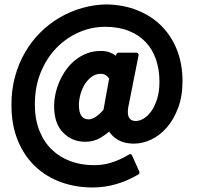

<svg xmlns="http://www.w3.org/2000/svg" viewBox="-20 -681 887 866"><path d="M31.7 -207Q31.2 -274.4 47.4 -334Q63.5 -393.6 92.3 -443.6Q121.1 -493.7 161.1 -533.7Q201.2 -573.7 248.8 -601.6Q296.4 -629.4 350.3 -644.8Q404.3 -660.2 460.4 -661.1Q537.1 -659.7 600.3 -634.3Q663.6 -608.9 708.7 -563.5Q753.9 -518.1 778.6 -454.8Q803.2 -391.6 803.2 -315.4Q803.2 -247.1 783.4 -194.3Q763.7 -141.6 732.2 -105.7Q700.7 -69.8 661.9 -51.5Q623 -33.2 585 -33.2Q537.6 -33.2 506.3 -53.7Q495.1 -61 486.3 -70.1Q477.5 -79.1 472.2 -87.4Q464.4 -80.6 454.8 -73.7Q445.3 -66.9 434.1 -60.1Q403.3 -41.5 364.3 -41.5Q304.7 -41.5 264.6 -83Q224.1 -124 224.1 -202.1Q224.1 -230.5 230.7 -259.8Q237.3 -289.1 249.8 -316.9Q262.2 -344.7 280.3 -369.1Q298.3 -393.6 321.8 -411.9Q345.2 -430.2 373.5 -440.7Q401.9 -451.2 434.6 -451.2Q458 -451.2 474.9 -444.6Q491.7 -438 502.9 -429.7Q503.4 -431.6 503.9 -432.9Q504.4 -434.1 504.9 -436Q505.4 -439 508.1 -441.2Q510.7 -443.4 513.7 -443.4H595.2Q600.1 -443.4 603 -439.9Q606 -436.5 605 -431.6L563 -219.7Q560.1 -207 558.3 -196.3Q556.6 -185.5 556.6 -175.8Q556.6 -135.3 592.8 -135.3Q609.9 -135.3 628.7 -146.7Q647.5 -158.2 663.1 -180.4Q678.7 -202.6 689 -235.8Q699.2 -269 699.2 -312.5Q699.2 -366.7 683.8 -412.1Q668.5 -457.5 637.7 -490.5Q606.9 -523.4 561 -541.7Q515.1 -560.1 454.1 -560.1Q393.1 -560.1 336.2 -535.4Q279.3 -510.7 234.9 -465.1Q190.4 -419.4 163.8 -354.7Q137.2 -290 137.2 -209.5Q137.2 -144 157.2 -93Q177.2 -42 212.9 -7.1Q248.5 27.8 297.4 45.9Q346.2 64 403.3 64Q423.8 64 443.1 61.3Q462.4 58.6 481.4 52.7Q500.5 46.9 520.5 37.8Q540.5 28.8 562.5 15.6Q566.4 13.2 570.1 14.6Q573.7 16.1 575.7 20L608.4 93.3Q609.9 96.7 608.6 100.1Q607.4 103.5 605 105.5Q554.7 134.8 503.4 149.7Q452.1 164.6 397.5 164.6Q321.3 164.6 254.6 140.4Q188 116.2 138.4 69.1Q88.9 22 60.3 -47.4Q31.7 -116.7 31.7 -207ZM335.9 -207Q335.9 -189 339.1 -176.8Q342.3 -164.6 348.1 -157Q354 -149.4 362.1 -146Q370.1 -142.6 379.9 -142.6Q393.6 -142.6 410.6 -153.3Q427.7 -164.1 446.8 -186L472.2 -326.7Q457.5 -348.1 435.5 -348.1Q413.1 -348.6 394.5 -335.4Q376 -322.3 363 -301.8Q350.1 -281.2 343 -255.9Q335.9 -230.5 335.9 -207Z"/></svg>

Font: Pyidaungsu ZawDecode
Style: Bold
Weight: 700
Designer: Sun Tun
Foundry: Your Own Font Foundry
Version: Version 2.50